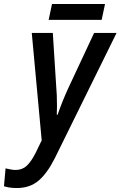

<svg xmlns="http://www.w3.org/2000/svg" viewBox="-104 -707 607 967"><path d="M-84 231 -76 141Q-44 149 -25 149Q8 149 30.5 128Q53 107 75 64L106 0L56 -541H162L179 -273Q183 -232 183 -173Q183 -142 182 -129H186Q209 -195 238 -259L370 -541H483L173 88Q134 166 90 203Q46 240 -19 240Q-58 240 -84 231ZM158 -687H425L408 -607H141Z"/></svg>

Font: Noto Sans UI NarrowMedium
Style: Italic
Weight: 500
Width: 4
Italic angle: -12°
Designer: Monotype Design Team
Foundry: Monotype Imaging Inc.
Version: Version 1.001